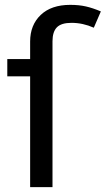

<svg xmlns="http://www.w3.org/2000/svg" viewBox="-20 -770 435 790"><path d="M395 -723 366 -656Q321 -676 274 -676Q232 -676 214 -657.5Q196 -639 196 -600V0H104V-456H10V-527H104V-599Q104 -667 147.5 -708.5Q191 -750 269 -750Q305 -750 333.5 -743.5Q362 -737 395 -723Z"/></svg>

Font: FiraGOUPP
Style: Medium
Weight: 400
Designer: bBox Type
Foundry: bBox Type GmbH
Version: Version 1.001